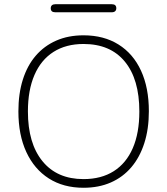

<svg xmlns="http://www.w3.org/2000/svg" viewBox="-20 -880 791 908"><path d="M375 8Q280 8 211 -36Q142 -80 104.5 -161Q67 -242 67 -353Q67 -437 88 -503.5Q109 -570 149 -616.5Q189 -663 246 -688Q303 -713 375 -713Q471 -713 540.5 -669.5Q610 -626 647 -545.5Q684 -465 684 -354Q684 -270 662.5 -203Q641 -136 601 -89Q561 -42 504 -17Q447 8 375 8ZM375 -33Q459 -33 518 -70.5Q577 -108 608 -179.5Q639 -251 639 -353Q639 -505 570.5 -588.5Q502 -672 375 -672Q292 -672 233 -634.5Q174 -597 143 -525.5Q112 -454 112 -353Q112 -202 181 -117.5Q250 -33 375 -33ZM241 -822Q220 -822 220 -841Q220 -850 225.5 -855Q231 -860 241 -860H509Q530 -860 530 -841Q530 -832 524.5 -827Q519 -822 509 -822Z"/></svg>

Font: Nunito ExtraLight ExtraLight
Style: Regular
Weight: 250
Version: Version 3.602